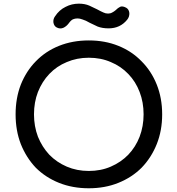

<svg xmlns="http://www.w3.org/2000/svg" viewBox="-20 -1010 961 1040"><path d="M460.9 9.8Q373 9.8 299.8 -19.5Q226.6 -48.8 173.8 -101.6Q122.1 -156.2 92.8 -229.5Q64.5 -302.7 64.5 -390.6Q64.5 -478.5 92.8 -551.8Q122.1 -625 173.8 -677.7Q226.6 -732.4 299.8 -761.7Q373 -791 460.9 -791Q548.8 -791 621.1 -761.7Q694.3 -732.4 747.1 -677.7Q799.8 -625 829.1 -551.8Q858.4 -478.5 858.4 -390.6Q858.4 -302.7 829.1 -229.5Q799.8 -156.2 747.1 -101.6Q694.3 -48.8 621.1 -19.5Q548.8 9.8 460.9 9.8ZM460.9 -84Q526.4 -84 580.1 -107.4Q634.8 -130.9 674.8 -171.9Q714.8 -213.9 736.3 -269.5Q757.8 -326.2 757.8 -390.6Q757.8 -456.1 736.3 -511.7Q714.8 -568.4 674.8 -609.4Q634.8 -651.4 580.1 -673.8Q526.4 -697.3 460.9 -697.3Q396.5 -697.3 341.8 -673.8Q287.1 -651.4 247.1 -609.4Q208 -568.4 185.5 -511.7Q164.1 -456.1 164.1 -390.6Q164.1 -326.2 185.5 -269.5Q208 -213.9 247.1 -171.9Q287.1 -130.9 341.8 -107.4Q396.5 -84 460.9 -84ZM568.4 -856.4Q534.2 -856.4 508.8 -866.2Q484.4 -877 465.8 -886.7Q444.3 -899.4 427.7 -904.3Q412.1 -910.2 400.4 -910.2Q385.7 -910.2 375 -905.3Q364.3 -900.4 351.6 -882.8Q339.8 -867.2 323.2 -859.4Q305.7 -851.6 287.1 -861.3Q273.4 -868.2 269.5 -886.7Q266.6 -906.2 278.3 -921.9Q300.8 -956.1 335 -972.7Q368.2 -990.2 407.2 -990.2Q439.5 -990.2 463.9 -979.5Q488.3 -968.8 504.9 -960Q528.3 -947.3 540 -942.4Q551.8 -936.5 565.4 -936.5Q578.1 -936.5 587.9 -942.4Q597.7 -947.3 605.5 -954.1Q619.1 -967.8 631.8 -973.6Q644.5 -978.5 664.1 -967.8Q678.7 -959 680.7 -939.5Q681.6 -918.9 668.9 -903.3Q630.9 -856.4 568.4 -856.4Z"/></svg>

Font: Abed
Style: Bold
Weight: 700
Designer: Johan Aakerlund
Version: Version 3.105